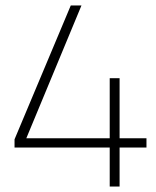

<svg xmlns="http://www.w3.org/2000/svg" viewBox="-20 -680 570 700"><path d="M380 0H416V-142H514V-176H416V-395H380V-176H76L277 -660H238L33 -172V-142H380Z"/></svg>

Font: TitilliumText22L
Style: 1 wt
Weight: 100
Designer: Campivisivi
Foundry: Campivisivi
Version: 1.000